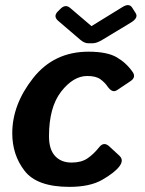

<svg xmlns="http://www.w3.org/2000/svg" viewBox="-20 -726 570 756"><path d="M209.5 -643.6Q188.5 -661.6 207.5 -680.7L218.3 -691.4Q237.8 -710.9 256.8 -694.3L339.8 -623.5H340.8L462.9 -698.7Q488.8 -714.4 500.5 -695.8L514.2 -674.3Q525.9 -655.8 495.6 -637.2L382.3 -568.8Q360.4 -555.7 345.2 -555.7H327.1Q312.5 -555.7 296.9 -568.8ZM28.3 -201.2Q28.3 -314.5 110.4 -418.5Q192.4 -522.5 328.6 -522.5Q401.4 -522.5 439.5 -500.5Q477.5 -478.5 502.4 -442.4Q516.6 -421.9 494.1 -406.7L440.9 -371.1Q421.9 -358.4 403.3 -385.7Q393.1 -400.9 375.5 -413.8Q357.9 -426.8 323.7 -426.8Q268.6 -426.8 220.7 -365.2Q172.9 -303.7 172.9 -189Q172.9 -137.7 196.8 -111.8Q220.7 -85.9 261.7 -85.9Q299.8 -85.9 324 -102.1Q348.1 -118.2 371.1 -147Q389.2 -169.4 410.6 -149.4L450.2 -112.8Q469.2 -95.2 449.2 -69.8Q430.2 -45.4 382.1 -17.8Q334 9.8 252.9 9.8Q126 9.8 77.1 -53Q28.3 -115.7 28.3 -201.2Z"/></svg>

Font: Istok
Style: Bold Italic
Weight: 700
Italic angle: -13°
Designer: Andrey V. Panov
Foundry: Andrey V. Panov
Version: Version 1.0.3